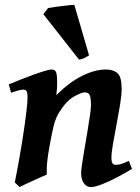

<svg xmlns="http://www.w3.org/2000/svg" viewBox="-20 -739 567 779"><path d="M515.6 -53.7Q486.3 -36.1 453.9 -19Q421.4 -2 393.1 9Q364.7 20 348.6 20Q331.5 20 320.3 4.6Q309.1 -10.7 309.1 -37.1Q309.1 -47.4 313 -74.2Q316.9 -101.1 323 -136.2Q329.1 -171.4 335 -206.8Q340.8 -242.2 345 -270.8Q349.1 -299.3 349.1 -312.5Q349.1 -341.3 344 -352.8Q338.9 -364.3 323.2 -364.3Q310.1 -364.3 279.3 -346.7Q248.5 -329.1 220.2 -283.2Q205.6 -260.3 197.5 -227.3Q189.5 -194.3 181.2 -147Q173.3 -103.5 171.1 -78.9Q168.9 -54.2 169.9 -30.8Q163.1 -27.8 147.7 -21Q132.3 -14.2 114.3 -5.9Q96.2 2.4 80.8 9.5Q65.4 16.6 59.6 20L40 1Q49.8 -47.4 59.1 -100.3Q68.4 -153.3 75.7 -202.1Q83 -251 87.4 -288.3Q91.8 -325.7 91.8 -342.8Q91.8 -365.2 86.9 -370.4Q82 -375.5 73.2 -375.5Q66.4 -375.5 49.6 -370.6Q32.7 -365.7 24.9 -362.8L15.6 -396.5Q36.1 -405.3 62.7 -415.8Q89.4 -426.3 115.5 -435.8Q141.6 -445.3 161.6 -451.2Q181.6 -457 189 -457Q202.6 -457 207.3 -446.8Q211.9 -436.5 211.9 -401.9Q211.9 -378.4 208.5 -353Q261.7 -405.8 313.5 -431.4Q365.2 -457 409.2 -457Q439.9 -457 456.8 -441.9Q473.6 -426.8 473.6 -379.4Q473.6 -354 467.3 -315.2Q460.9 -276.4 452.9 -234.1Q444.8 -191.9 438.5 -155.5Q432.1 -119.1 432.1 -99.1Q432.1 -82.5 436.5 -76.4Q440.9 -70.3 449.7 -70.3Q460.9 -70.3 472.7 -74Q484.4 -77.6 502.9 -86.4ZM341.3 -514.6Q332 -507.8 320.6 -502.7Q309.1 -497.6 300.3 -497.6L155.8 -681.6L175.3 -706.5Q183.1 -708 205.6 -711.2Q228 -714.4 250.7 -716.8Q273.4 -719.2 281.7 -719.2Z"/></svg>

Font: Gentium Plus
Style: Bold Italic
Weight: 700
Italic angle: -8°
Designer: Victor Gaultney, Annie Olsen, Iska Routamaa, Becca Hirsbrunner
Foundry: SIL International
Version: Version 6.101